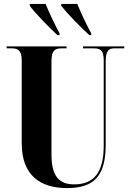

<svg xmlns="http://www.w3.org/2000/svg" viewBox="-20 -951 668 981"><path d="M274 -771H284V-781C259 -828 231 -886 213 -931H132V-921C158 -886 231 -810 274 -771ZM437 -771H446V-781C420 -828 393 -886 375 -931H293V-921C320 -886 393 -810 437 -771ZM322 10C464 10 520 -55 520 -213V-638C520 -697 540 -704 564 -704H615V-714H404V-704H457C490 -704 510 -697 510 -642V-208C510 -71 461 -9 359 -9C286 -9 243 -46 243 -161V-638C243 -697 264 -704 296 -704H320V-714H14V-704H38C69 -704 91 -697 91 -642V-218C91 -54 187 10 322 10Z"/></svg>

Font: Noto Serif Display ExtraCondensed ExtraBold
Style: Regular
Weight: 800
Width: 2
Designer: Monotype Design Team
Foundry: Monotype Imaging Inc.
Version: Version 2.009